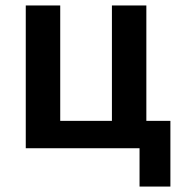

<svg xmlns="http://www.w3.org/2000/svg" viewBox="-20 -542 662 702"><path d="M490.2 140.1V0H74.2V-522H200.2V-100.1H389.2V-522H515.1V-100.1H603V140.1Z"/></svg>

Font: Anuphan SemiBold
Style: Bold
Weight: 600
Designer: Mike Abbink, Paul van der Laan, Pieter van Rosmalen, Mint Tantisuwanna
Foundry: Bold Monday; Cadson Demak
Version: Version 3.002;hotconv 1.0.109;makeotfexe 2.5.65596